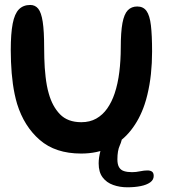

<svg xmlns="http://www.w3.org/2000/svg" viewBox="-20 -611 695 787"><path d="M312.6 18.4Q207.1 18.4 142.9 -37.5Q78.6 -93.3 50.1 -185.2Q44.4 -204.4 40.1 -224.9Q35.8 -245.5 32.8 -267Q29.8 -288.6 27.9 -311.2Q26 -333.9 25.1 -357.4Q24.1 -380.9 24.1 -405.2Q24.1 -473.4 32 -514.1Q39.9 -554.8 57.6 -572.8Q75.4 -590.7 104.1 -590.7Q124.2 -590.7 136.7 -575.3Q149.2 -560 155.1 -521.7Q161 -483.4 161 -414.2Q161 -393.6 161.6 -373.3Q162.1 -352.9 163.4 -333.7Q164.8 -314.4 166.9 -296Q169 -277.6 172.1 -260.7Q175.2 -243.7 179.7 -228.4Q194.4 -175 226 -142.5Q257.6 -110.1 313.4 -110.1Q348.4 -110.1 374.7 -125Q400.9 -139.9 419.5 -166.3Q438.1 -192.8 449.8 -227.7Q456.5 -247.6 461.3 -269.8Q466.2 -292.1 469.1 -315.9Q472.1 -339.7 473.5 -364.6Q475 -389.4 475 -414.5Q475 -479.4 481.9 -516.5Q488.9 -553.5 503.9 -569Q519 -584.4 542.4 -584.4Q567.5 -584.4 580.6 -566Q593.8 -547.6 598.6 -506.9Q603.4 -466.2 603.4 -399.6Q603.4 -375.8 602.2 -352.7Q600.9 -329.6 598.6 -307.2Q596.2 -284.9 592.5 -263.6Q588.8 -242.3 583.9 -222.1Q579.1 -201.8 572.6 -182.6Q552.3 -122.1 516.6 -76.9Q480.9 -31.7 430 -6.7Q379.2 18.4 312.6 18.4ZM502 156.7Q470.8 156.7 443.9 147.1Q416.9 137.6 400.7 116.1Q384.4 94.6 384.4 58.9Q384.4 35.3 391.6 8.1Q398.8 -19.1 410 -41.1Q419.6 -58.6 429.1 -67.6Q438.5 -76.6 454.4 -76.6Q469.1 -76.6 474.8 -69.9Q480.6 -63.3 480.6 -53.9Q480.6 -35.8 470.9 -14.6Q461.2 6.6 461.2 42.2Q461.2 63.4 468.3 74.9Q475.4 86.4 488.8 90.5Q502.3 94.7 521.4 94.7Q537.2 94.7 554 91.1Q570.8 87.6 584.4 87.6Q596.3 87.6 603.2 92.6Q610 97.6 610 110.3Q610 126.1 595.5 136.6Q580.9 147 556.5 151.8Q532.1 156.7 502 156.7Z"/></svg>

Font: Gluten Thin
Style: Regular
Weight: 100
Designer: Tyler Finck
Foundry: Etcetera Type Company
Version: Version 1.300